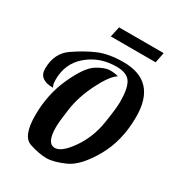

<svg xmlns="http://www.w3.org/2000/svg" viewBox="-215 -1054 1095 1192"><g transform="rotate(30 332.5 -458.5)"><path d="M590.8 -848.6H269.5L285.6 -922.9H605.5ZM117.2 -393.1Q16.1 -393.1 16.1 -471.7Q16.1 -582.5 95.9 -637.2Q175.8 -691.9 246.1 -720.9Q316.4 -750 418.9 -750Q655.8 -750 655.8 -494.1Q655.8 -321.8 581.8 -192.9Q507.8 -64 430.2 -29.1Q352.5 5.9 299.8 5.9Q247.1 5.9 177.5 -17.1Q107.9 -40 107.9 -190.4Q107.9 -340.8 166 -468.3Q224.1 -595.7 279.1 -629.9Q334 -664.1 371.6 -664.1Q409.2 -664.1 431.2 -655.8Q387.7 -629.9 335.7 -526.6Q283.7 -423.3 269.8 -326.4Q255.9 -229.5 255.9 -190.9Q255.9 -75.2 314 -75.2Q362.3 -75.2 424.6 -164.6Q486.8 -253.9 504.9 -366.2Q522.9 -478.5 522.9 -525.4Q522.9 -622.1 496.6 -663.1Q470.2 -704.1 395 -704.1Q275.9 -704.1 191.4 -633.1Q106.9 -562 106.9 -446.8Q106.9 -416.5 112.1 -406.2Q117.2 -396 117.2 -393.1Z"/></g></svg>

Font: Lobster-Regular
Style: Regular
Weight: 400
Designer: Pablo Impallari
Foundry: Pablo Impallari
Version: Version 1.007; ttfautohint (v1.1) -l 8 -r 50 -G 50 -x 14 -D 